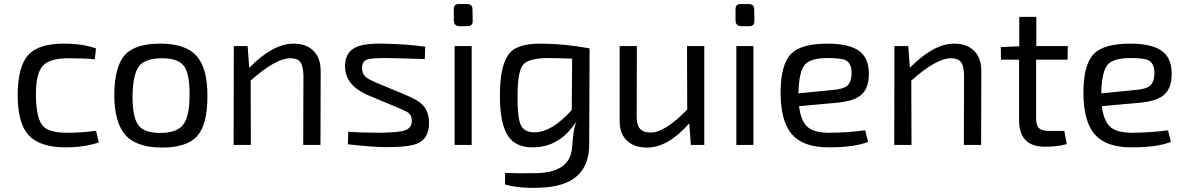

<svg xmlns="http://www.w3.org/2000/svg" viewBox="-20 -714 5827 946"><path d="M467 -12Q394 12 304 12Q176 12 121 -48Q67 -107 67 -247Q68 -386 119 -443Q169 -499 294 -499Q390 -499 453 -475L447 -422Q392 -427 318 -427Q226 -427 192 -391Q155 -351 157 -240Q159 -130 191 -94Q221 -60 308 -60Q392 -60 453 -70Z M947 -440Q1003 -379 1002 -239Q1002 -101 952 -44Q901 13 779 13Q656 13 600 -46Q544 -107 543 -246Q544 -384 594 -442Q645 -499 769 -499Q893 -499 947 -440ZM666 -389Q634 -349 633 -239Q633 -135 662 -97Q690 -59 769 -59Q851 -59 882 -99Q914 -139 914 -246Q915 -351 886 -389Q857 -427 779 -427Q697 -427 666 -389Z M1208 -380Q1325 -499 1426 -499Q1488 -499 1523 -465Q1560 -430 1560 -364L1559 0H1474L1475 -343Q1474 -390 1459 -409Q1445 -427 1410 -427Q1339 -427 1215 -317L1216 0H1131L1132 -487H1200Z M1793 -245Q1682 -293 1680 -384Q1679 -452 1727 -478Q1768 -501 1868 -499Q1980 -497 2075 -484L2073 -423Q1949 -427 1880 -428Q1810 -428 1790 -421Q1763 -412 1764 -378Q1764 -350 1782 -335Q1794 -324 1833 -307L1977 -247Q2041 -221 2065 -194Q2093 -163 2094 -109Q2094 -33 2039 -8Q1997 11 1882 11Q1822 11 1694 -3L1696 -65Q1756 -60 1852 -60Q1946 -61 1976 -72Q2008 -83 2009 -117Q2010 -145 1991 -159Q1982 -166 1937 -185Z M2280 -694Q2309 -694 2308 -666L2309 -609Q2308 -585 2284 -585H2245Q2217 -585 2216 -613V-669Q2216 -694 2240 -694ZM2220 0V-487H2304V0Z M2883 -9Q2887 205 2636 211Q2541 215 2468 195L2469 138Q2540 141 2627 139Q2793 134 2799 8Q2806 -87 2821 -118Q2740 12 2604 12Q2521 12 2484 -43Q2442 -105 2443 -249Q2444 -403 2495 -457Q2536 -499 2642 -499Q2758 -499 2883 -476H2885ZM2799 -425Q2725 -428 2684 -428Q2586 -428 2558 -396Q2530 -363 2530 -242Q2529 -134 2546 -98Q2563 -62 2613 -62Q2699 -62 2797 -172Z M3450 0H3384L3376 -106Q3271 13 3168 13Q3102 13 3066 -24Q3032 -59 3033 -123V-487H3118L3117 -144Q3116 -99 3133 -80Q3149 -61 3186 -61Q3256 -61 3366 -174L3365 -487H3450Z M3668 -694Q3697 -694 3696 -666L3697 -609Q3696 -585 3672 -585H3633Q3605 -585 3604 -613V-669Q3604 -694 3628 -694ZM3608 0V-487H3692V0Z M4257 -15Q4192 12 4062 12Q3937 12 3881 -53Q3827 -116 3826 -255Q3826 -397 3878 -449Q3927 -499 4058 -499Q4169 -499 4218 -459Q4263 -422 4261 -343Q4259 -274 4219 -243Q4182 -214 4095 -207L3917 -191Q3926 -114 3963 -85Q3995 -60 4065 -60Q4152 -60 4243 -72ZM4085 -271Q4134 -275 4154 -291Q4174 -308 4176 -350Q4177 -401 4147 -417Q4125 -428 4057 -428Q3975 -428 3946 -396Q3916 -361 3914 -254Z M4463 -380Q4580 -499 4681 -499Q4743 -499 4778 -465Q4815 -430 4815 -364L4814 0H4729L4730 -343Q4729 -390 4714 -409Q4700 -427 4665 -427Q4594 -427 4470 -317L4471 0H4386L4387 -487H4455Z M5085 -132Q5085 -97 5099 -83Q5113 -69 5148 -69H5224L5236 -4Q5192 9 5129 9Q5000 9 5001 -124V-420H4912L4911 -482L5002 -486V-631H5086V-487H5241L5240 -420H5085Z M5749 -15Q5684 12 5554 12Q5429 12 5373 -53Q5319 -116 5318 -255Q5318 -397 5370 -449Q5419 -499 5550 -499Q5661 -499 5710 -459Q5755 -422 5753 -343Q5751 -274 5711 -243Q5674 -214 5587 -207L5409 -191Q5418 -114 5455 -85Q5487 -60 5557 -60Q5644 -60 5735 -72ZM5577 -271Q5626 -275 5646 -291Q5666 -308 5668 -350Q5669 -401 5639 -417Q5617 -428 5549 -428Q5467 -428 5438 -396Q5408 -361 5406 -254Z"/></svg>

Font: Taylor Sans
Style: Regular
Weight: 400
Italic angle: -8°
Designer: Natanael Gama
Version: Version 1.001 September 8, 2015